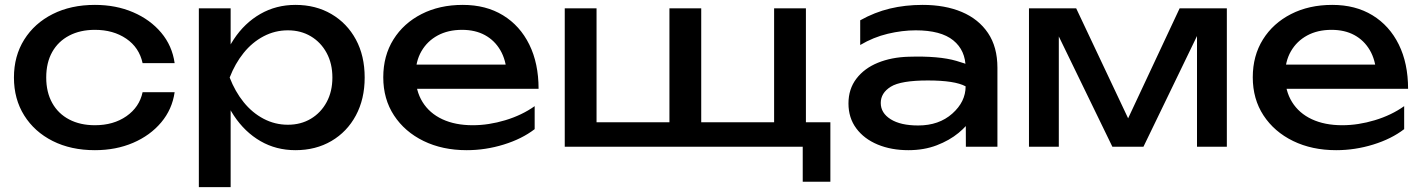

<svg xmlns="http://www.w3.org/2000/svg" viewBox="-20 -600 5815 785"><path d="M694 -223Q684 -153 639 -99.5Q594 -46 524 -16Q454 14 368 14Q270 14 195.5 -23.5Q121 -61 79 -128Q37 -195 37 -283Q37 -371 79 -438Q121 -505 195.5 -542.5Q270 -580 368 -580Q454 -580 524 -550Q594 -520 639 -466.5Q684 -413 694 -342H563Q549 -406 496 -442Q443 -478 368 -478Q308 -478 263 -454.5Q218 -431 193.5 -387.5Q169 -344 169 -283Q169 -223 193.5 -179Q218 -135 263 -111.5Q308 -88 368 -88Q444 -88 497 -125Q550 -162 563 -223Z M793 -566H923V-369L917 -349V-235L923 -200V165H793ZM873 -283Q892 -373 936 -439.5Q980 -506 1044.5 -543Q1109 -580 1188 -580Q1271 -580 1335 -542.5Q1399 -505 1435 -438.5Q1471 -372 1471 -283Q1471 -195 1435 -128Q1399 -61 1335 -23.5Q1271 14 1188 14Q1109 14 1045 -23Q981 -60 936.5 -127Q892 -194 873 -283ZM1339 -283Q1339 -340 1315.5 -383.5Q1292 -427 1251 -451.5Q1210 -476 1157 -476Q1104 -476 1057.5 -451.5Q1011 -427 976 -383.5Q941 -340 919 -283Q941 -226 976 -182.5Q1011 -139 1057.5 -114.5Q1104 -90 1157 -90Q1210 -90 1251 -114.5Q1292 -139 1315.5 -182.5Q1339 -226 1339 -283Z M1888 14Q1789 14 1712 -23.5Q1635 -61 1591 -128Q1547 -195 1547 -284Q1547 -372 1588.5 -438.5Q1630 -505 1703.5 -542.5Q1777 -580 1872 -580Q1967 -580 2036.5 -537.5Q2106 -495 2144 -418Q2182 -341 2182 -237H1649V-336H2117L2052 -299Q2049 -355 2025.5 -395Q2002 -435 1962.5 -456.5Q1923 -478 1869 -478Q1812 -478 1769.5 -455Q1727 -432 1703 -390.5Q1679 -349 1679 -292Q1679 -229 1707.5 -183Q1736 -137 1788.5 -112.5Q1841 -88 1913 -88Q1978 -88 2046 -108.5Q2114 -129 2166 -166V-72Q2114 -32 2039.5 -9Q1965 14 1888 14Z M3275 -566V-60L3235 -100H3375V143H3262V-32L3284 0H2289V-566H2419V-60L2379 -100H2757L2717 -60V-566H2847V-60L2807 -100H3185L3145 -60V-566Z M3928 -322Q3928 -394 3877.5 -435Q3827 -476 3724 -476Q3669 -476 3610 -462Q3551 -448 3497 -416V-517Q3556 -550 3618.5 -565Q3681 -580 3752 -580Q3844 -580 3912.5 -551Q3981 -522 4019.5 -465Q4058 -408 4058 -323V0H3929ZM3694 -368Q3819 -372 3890.5 -351Q3962 -330 3969 -317.5Q3976 -305 3976 -178Q3976 -153 3956 -120Q3936 -87 3899 -56.5Q3862 -26 3810 -6Q3758 14 3694 14Q3624 14 3568.5 -9Q3513 -32 3481 -75Q3449 -118 3449 -177Q3449 -236 3481.5 -278.5Q3514 -321 3569.5 -343.5Q3625 -366 3694 -368ZM3581 -179Q3581 -138 3621.5 -112.5Q3662 -87 3734 -87Q3819 -87 3873.5 -135.5Q3928 -184 3928 -247Q3884 -271 3773.5 -271Q3663 -271 3622 -245.5Q3581 -220 3581 -179Z M4187 0V-566H4380L4618 -62H4567L4803 -566H4996V0H4874V-523H4908L4655 0H4528L4275 -521L4309 -522V0Z M5443 14Q5344 14 5267 -23.5Q5190 -61 5146 -128Q5102 -195 5102 -284Q5102 -372 5143.5 -438.5Q5185 -505 5258.5 -542.5Q5332 -580 5427 -580Q5522 -580 5591.5 -537.5Q5661 -495 5699 -418Q5737 -341 5737 -237H5204V-336H5672L5607 -299Q5604 -355 5580.5 -395Q5557 -435 5517.5 -456.5Q5478 -478 5424 -478Q5367 -478 5324.5 -455Q5282 -432 5258 -390.5Q5234 -349 5234 -292Q5234 -229 5262.5 -183Q5291 -137 5343.5 -112.5Q5396 -88 5468 -88Q5533 -88 5601 -108.5Q5669 -129 5721 -166V-72Q5669 -32 5594.5 -9Q5520 14 5443 14Z"/></svg>

Font: Bounded
Style: Regular
Weight: 400
Designer: Vlad Churkin
Version: Version 1.0